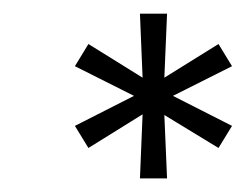

<svg xmlns="http://www.w3.org/2000/svg" viewBox="-20 -696 363 284"><path d="M235.8 -554.2 323.2 -509.8 303.2 -477.1 223.1 -525.9 227.1 -432.1H187L190.9 -526.9L110.8 -477.1L90.8 -509.8L178.2 -554.2L90.8 -598.1L110.8 -630.9L190.9 -581.1L187 -675.8H227.1L223.1 -581.1L303.2 -630.9L323.2 -598.1Z"/></svg>

Font: Romanesco
Style: Regular
Weight: 400
Designer: Astigmatic (AOETI)
Foundry: Astigmatic (AOETI)
Version: Version 1.000